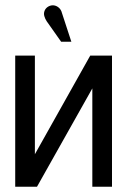

<svg xmlns="http://www.w3.org/2000/svg" viewBox="-20 -712 486 732"><path d="M216 -663Q213 -675 204.5 -682.5Q196 -690 185.5 -691.5Q175 -693 164 -687Q154 -681 150 -671Q146 -661 149 -650.5Q152 -640 158 -631L213 -553H252ZM113 -500H38V0H121L332 -375V0H407V-500H324L113 -124Z"/></svg>

Font: Advent Pro Medium
Style: Regular
Weight: 500
Designer: VivaRado, Andreas Kalpakidis
Foundry: VivaRado, Andreas Kalpakidis
Version: Version 3.000